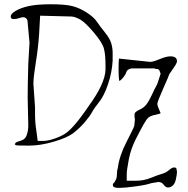

<svg xmlns="http://www.w3.org/2000/svg" viewBox="-20 -702 897 918"><path d="M742.2 -365.2Q737.3 -372.1 732.4 -372.1H724.6L718.8 -375H607.4L605.5 -374Q587.9 -370.1 584 -357.4Q580.1 -344.7 569.3 -331.5Q558.6 -318.4 550.8 -314.5Q546.9 -328.1 546.9 -368.2Q546.9 -408.2 548.8 -421.9L697.3 -406.2H699.2Q711.9 -406.2 743.7 -419.4Q775.4 -432.6 794.9 -432.6Q826.2 -432.6 826.2 -409.2Q826.2 -400.4 810.5 -377.9L787.1 -343.8H788.1Q787.1 -338.9 759.8 -277.3Q732.4 -215.8 732.4 -206.1Q732.4 -196.3 739.3 -181.6Q746.1 -167 748 -161.1Q744.1 -157.2 721.7 -152.8Q699.2 -148.4 689.5 -139.6Q679.7 -130.9 666 -106.4Q652.3 -82 628.9 -36.1Q605.5 9.8 595.7 61Q585.9 112.3 585.9 131.8V162.1H630.9Q668 162.1 701.2 148.4Q734.4 134.8 753.9 129.4Q773.4 124 788.1 111.3Q802.7 98.6 811.5 98.6Q820.3 98.6 823.2 102.5L826.2 119.1Q826.2 130.9 821.3 153.8Q816.4 176.8 805.7 185.5Q794.9 194.3 785.2 194.3H781.2Q771.5 193.4 762.7 181.2Q753.9 168.9 738.3 168L703.1 173.8Q682.6 181.6 629.4 189Q576.2 196.3 552.7 196.3Q529.3 196.3 523.4 191.4Q519.5 187.5 519.5 182.1Q519.5 176.8 522.5 174.3Q525.4 171.9 527.3 169.4Q529.3 167 531.2 162.6Q533.2 158.2 535.2 154.3Q537.1 150.4 538.1 143.6Q539.1 135.7 539.1 131.8Q539.1 112.3 543 103.5Q549.8 44.9 584.5 -22.5Q619.1 -89.8 622.1 -100.6L625 -129.9Q623 -141.6 623 -154.3Q623 -167 645.5 -176.8Q668 -186.5 680.7 -203.6Q693.4 -220.7 706.1 -248.5Q718.8 -276.4 725.6 -288.1Q732.4 -299.8 734.4 -307.6L748 -349.6ZM518.6 -449.2V-412.1Q515.6 -356.4 496.6 -299.8Q477.5 -243.2 454.1 -214.4Q430.7 -185.5 419.9 -165.5Q409.2 -145.5 384.8 -117.2Q360.4 -88.9 331.5 -66.4Q302.7 -43.9 238.3 -24.9Q173.8 -5.9 121.1 -5.9Q68.4 -5.9 61 -6.8Q53.7 -7.8 50.8 -11.7Q51.8 -15.6 55.2 -19.5Q58.6 -23.4 80.6 -29.8Q102.5 -36.1 108.4 -58.6Q115.2 -77.1 115.2 -102.5L112.3 -234.4Q112.3 -293.9 115.2 -396.5L121.1 -498L111.3 -604.5Q111.3 -604.5 108.4 -610.4Q107.4 -612.3 105 -614.3Q102.5 -616.2 99.1 -618.2Q95.7 -620.1 88.9 -619.6Q82 -619.1 69.3 -614.7Q56.6 -610.4 43.9 -610.8Q31.2 -611.3 31.2 -623.5Q31.2 -635.7 54.7 -649.9Q78.1 -664.1 117.2 -672.9Q156.2 -681.6 223.6 -681.6Q291 -681.6 325.7 -672.9Q360.4 -664.1 394.5 -642.1Q428.7 -620.1 443.4 -598.1Q458 -576.2 481.4 -547.4Q504.9 -518.6 511.7 -495.6Q518.6 -472.7 518.6 -449.2ZM139.6 -302.7 147.5 -189.5V-160.2Q147.5 -114.3 153.3 -81.1L160.2 -28.3H187.5Q207 -28.3 235.8 -37.6Q264.6 -46.9 286.1 -59.6Q328.1 -83 402.3 -192.4Q482.4 -301.8 484.4 -368.2V-393.6Q484.4 -439.5 477.1 -468.8Q469.7 -498 428.7 -546.4Q387.7 -594.7 364.7 -607.9Q341.8 -621.1 323.2 -623L171.9 -627L167 -539.1Q162.1 -469.7 151.4 -404.3Q140.6 -338.9 139.6 -302.7Z"/></svg>

Font: Drukaatie burti
Style: Thin
Weight: 100
Version: Version 0.14